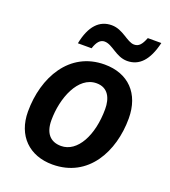

<svg xmlns="http://www.w3.org/2000/svg" viewBox="-138 -850 853 961"><g transform="rotate(20 288.5 -370.0)"><path d="M164 -605H237C248 -640 264 -659 287 -659C330 -659 365 -606 425 -606C489 -606 533 -651 556 -749H484C469 -711 455 -695 430 -695C392 -695 354 -748 293 -748C228 -748 183 -702 164 -605ZM251 9C442 9 532 -162 532 -338C532 -471 453 -551 327 -551C140 -551 46 -381 46 -199C46 -70 128 9 251 9ZM260 -93C202 -93 171 -130 171 -198C171 -316 223 -449 321 -449C383 -449 405 -399 405 -342C405 -202 347 -93 260 -93Z"/></g></svg>

Font: Noto Sans SemiBold
Style: Italic
Weight: 600
Italic angle: -12°
Designer: Monotype Design Team
Foundry: Monotype Imaging Inc.
Version: Version 2.013